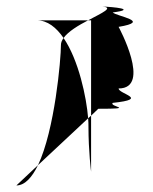

<svg xmlns="http://www.w3.org/2000/svg" viewBox="-20 -774 466 586"><path d="M30 -208C56 -208 78 -233 96 -270ZM92 -712C125 -712 152 -690 174 -658C188 -678 220 -697 249 -712ZM96 -270C147 -377 166 -592 166 -637C166 -644 169 -651 174 -658C220 -591 244 -477 249 -413ZM249 -413C250 -403 250 -394 250 -387C250 -312 258 -250 258 -250V-421ZM249 -712C292 -735 329 -751 292 -754C325 -753 401 -746 324 -736C336 -724 444 -709 342 -692C342 -692 444 -504 342 -504C342 -487 438 -472 324 -460C312 -448 399 -442 280 -442L258 -421V-712ZM280 -754H292Z"/></svg>

Font: bitstorm
Style: Regular
Weight: 400
Version: Version 0.2